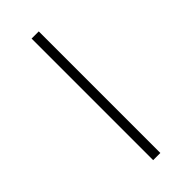

<svg xmlns="http://www.w3.org/2000/svg" viewBox="-217 -698 737 737"><g transform="rotate(-45 151.0 -330.0)"><path d="M132 0ZM132 -660H171V0H132Z"/></g></svg>

Font: Cairo ExtraLight
Style: Regular
Weight: 250
Designer: Mohamed Gaber, the designers of Titillium
Foundry: Kief Type Foundry
Version: Version 2.009; ttfautohint (v1.5.33-1714) -l 8 -r 50 -G 200 